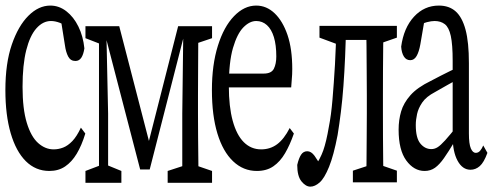

<svg xmlns="http://www.w3.org/2000/svg" viewBox="-23 -618 1806 699"><path d="M156.7 4.4Q106.9 4.4 71 -31.2Q35.2 -66.9 15.9 -133.1Q-3.4 -199.2 -3.4 -290Q-3.4 -387.7 20 -455.8Q43.5 -523.9 80.6 -560.8Q117.7 -597.7 160.2 -597.7Q191.9 -597.7 218.5 -577.1Q245.1 -556.6 262.5 -521.2Q279.8 -485.8 284.2 -441.9Q280.8 -419.4 272.9 -407.7Q265.1 -396 251.5 -396Q233.9 -396 225.3 -412.1Q216.8 -428.2 213.4 -453.1L196.8 -557.6L230 -511.7Q212.4 -528.3 195.1 -534.9Q177.7 -541.5 162.6 -541.5Q133.3 -541.5 109.6 -514.9Q85.9 -488.3 72.5 -435.1Q59.1 -381.8 59.1 -301.8Q59.1 -221.7 74.5 -171.1Q89.8 -120.6 115.7 -97.4Q141.6 -74.2 172.4 -74.2Q189.9 -74.2 207 -80.8Q224.1 -87.4 240.5 -104.5Q256.8 -121.6 271.5 -153.3L287.6 -131.8Q274.4 -88.4 256.3 -58.3Q238.3 -28.3 214.1 -12Q189.9 4.4 156.7 4.4Z M487.3 -1 356.9 -502.4H354V-522.5H411.1L529.8 -64H508.8L625.5 -522.5H654.8V-502.4H650.4L522 -1ZM640.6 47.4V-204.1L644.5 -522.5H699.7Q698.7 -495.6 698.7 -450.7Q698.7 -405.8 698.2 -357.4Q697.8 -309.1 697.8 -271V-204.1Q697.8 -165.5 698.2 -117.4Q698.7 -69.3 699.2 -24.7Q699.7 20 699.7 47.4ZM288.1 47.4V4.4L348.6 -18.6H362.8L418.9 4.4V47.4ZM587.4 47.4V4.4L662.1 -20H678.2L749 4.4V47.4ZM288.1 -479V-522.5H362.8V-455.1H349.6ZM337.4 47.4V-522.5H363.8L370.6 -204.1V47.4ZM663.1 -455.1V-522.5H749V-479L678.2 -455.1Z M912.1 4.4Q862.8 4.4 825.7 -30.8Q788.6 -65.9 768.6 -131.6Q748.5 -197.3 748.5 -290Q748.5 -382.3 770.3 -451.7Q792 -521 829.1 -559.3Q866.2 -597.7 909.7 -597.7Q947.3 -597.7 976.8 -569.6Q1006.3 -541.5 1023.7 -490.7Q1041 -439.9 1041 -366.7Q1041 -346.7 1039.3 -329.1Q1037.6 -311.5 1037.1 -299.8H775.4V-350.1H937Q965.3 -350.1 974.1 -367.9Q982.9 -385.7 982.9 -412.6Q982.9 -454.1 974.1 -482.9Q965.3 -511.7 948.7 -526.6Q932.1 -541.5 909.7 -541.5Q885.7 -541.5 863 -518.3Q840.3 -495.1 825.2 -443.4Q810.1 -391.6 810.1 -304.2Q810.1 -230 824.2 -178.2Q838.4 -126.5 864.7 -100.3Q891.1 -74.2 927.7 -74.2Q960.9 -74.2 986.1 -93Q1011.2 -111.8 1031.7 -151.9L1046.9 -131.8Q1032.7 -90.8 1014.9 -60.3Q997.1 -29.8 972.4 -12.7Q947.8 4.4 912.1 4.4Z M1106.9 61.5Q1090.3 61.5 1074.7 42.5Q1059.1 23.4 1059.1 -17.6Q1064.9 -42.5 1073.2 -54.9Q1081.5 -67.4 1095.7 -67.4Q1109.9 -67.4 1122.1 -50.8Q1134.3 -34.2 1147 -9.3V7.3H1121.6V-9.3Q1142.6 -38.6 1153.8 -70.1Q1165 -101.6 1174.3 -156.7Q1182.6 -197.8 1187.5 -255.9Q1192.4 -314 1196.5 -382.8Q1200.7 -451.7 1200.7 -523.9H1236.8Q1235.8 -466.3 1233.4 -411.1Q1231 -356 1227.3 -305.4Q1223.6 -254.9 1218 -210Q1212.4 -165 1206.1 -126.5Q1191.9 -52.2 1175 -10.7Q1158.2 30.8 1140.9 46.1Q1123.5 61.5 1106.9 61.5ZM1140.1 -481V-523.9H1214.8V-456.5H1206.1ZM1214.8 -472.7V-523.9H1341.8V-472.7ZM1261.7 45.9V3.4L1335.9 -21H1351.6L1421.9 3.4V45.9ZM1310.1 45.9Q1311 18.6 1311.3 -25.6Q1311.5 -69.8 1312 -118.7Q1312.5 -167.5 1312.5 -206.1V-271.5Q1312.5 -310.1 1312 -358.9Q1311.5 -407.7 1311.3 -452.6Q1311 -497.6 1310.1 -523.9H1373.5Q1372.6 -497.1 1372.1 -452.4Q1371.6 -407.7 1371.3 -358.9Q1371.1 -310.1 1371.1 -271.5V-206.1Q1371.1 -167.5 1371.3 -118.7Q1371.6 -69.8 1372.1 -25.6Q1372.6 18.6 1373.5 45.9ZM1341.8 -456.5V-523.9H1421.9V-481L1351.6 -456.5Z M1522.9 4.4Q1483.9 4.4 1456.1 -33.7Q1428.2 -71.8 1428.2 -146Q1428.2 -181.2 1437.3 -212.2Q1446.3 -243.2 1471.4 -271.5Q1496.6 -299.8 1544.9 -323.2Q1563.5 -333 1581.5 -342.3Q1599.6 -351.6 1617.7 -360.4Q1635.7 -369.1 1653.8 -377.4V-334Q1629.9 -322.3 1606.9 -309.1Q1584 -295.9 1560.5 -282.7Q1528.8 -266.1 1514.4 -245.1Q1500 -224.1 1495.4 -202.9Q1490.7 -181.6 1490.7 -162.6Q1490.7 -115.7 1507.3 -95.5Q1523.9 -75.2 1547.4 -75.2Q1559.1 -75.2 1569.8 -81.8Q1580.6 -88.4 1597.7 -107.2Q1614.7 -126 1643.1 -161.6L1653.3 -101.6H1631.3Q1609.9 -65.9 1593.5 -42.5Q1577.1 -19 1560.8 -7.3Q1544.4 4.4 1522.9 4.4ZM1689.9 0Q1660.6 0 1642.8 -33Q1625 -65.9 1625 -120.6V-126.5V-396.5Q1625 -455.6 1618.2 -487.1Q1611.3 -518.6 1596.4 -530Q1581.5 -541.5 1559.1 -541.5Q1547.4 -541.5 1531.5 -537.4Q1515.6 -533.2 1494.6 -521L1524.9 -559.1L1507.3 -456.5Q1502.4 -429.2 1493.7 -414.1Q1484.9 -398.9 1470.7 -398.9Q1455.6 -398.9 1447.3 -412.4Q1439 -425.8 1437.5 -448.2Q1446.8 -516.6 1484.1 -557.1Q1521.5 -597.7 1574.7 -597.7Q1612.3 -597.7 1636 -576.4Q1659.7 -555.2 1671.9 -509.8Q1684.1 -464.4 1684.1 -388.2V-132.3Q1684.1 -93.8 1691.2 -77.6Q1698.2 -61.5 1709 -61.5Q1718.3 -61.5 1724.9 -69.1Q1731.4 -76.7 1736.3 -88.4L1751.5 -61.5Q1738.8 -26.4 1723.6 -13.2Q1708.5 0 1689.9 0Z"/></svg>

Font: Scarab Serif
Style: Condensed
Weight: 400
Designer: John Roberts
Foundry: Scarab
Version: 1.0